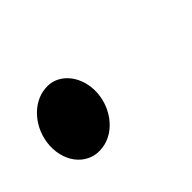

<svg xmlns="http://www.w3.org/2000/svg" viewBox="-53 -608 292 292"><g transform="rotate(-45 93.5 -462.0)"><path d="M-10 -459C-12 -421 14 -395 45 -400C75 -404 99 -436 98 -471C97 -504 74 -528 47 -525C18 -523 -8 -494 -10 -459Z"/></g></svg>

Font: Charger Slice
Style: Regular
Weight: 400
Designer: Jasper
Foundry: Cannot Into Space Fonts
Version: Version 1.1